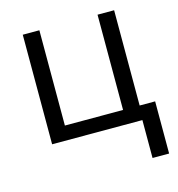

<svg xmlns="http://www.w3.org/2000/svg" viewBox="-107 -628 840 906"><g transform="rotate(-15 313.0 -175.0)"><path d="M607.9 185.1H526.9V0H85.9V-535.2H167V-69.8H451.2V-535.2H532.2V-69.8H607.9Z"/></g></svg>

Font: WebKoruri
Style: Regular
Weight: 400
Foundry: lindwurm / mohemohe
Version: Version 1.00